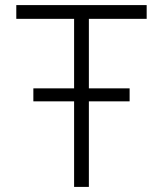

<svg xmlns="http://www.w3.org/2000/svg" viewBox="-20 -734 640 754"><path d="M489 -336V-387H329V-660H556V-714H44V-660H271V-387H111V-336H271V0H329V-336Z"/></svg>

Font: Noto Sans Mono UI Light
Style: Regular
Weight: 300
Designer: Monotype Design team
Foundry: Monotype Imaging Inc.
Version: 1.000